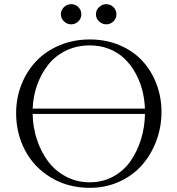

<svg xmlns="http://www.w3.org/2000/svg" viewBox="-20 -902 856 930"><path d="M58.1 -354Q58.1 -427.2 84 -492.7Q109.9 -558.1 156 -606.4Q202.1 -654.8 269.3 -682.9Q336.4 -710.9 415 -710.9Q493.2 -710.9 559.1 -683.1Q625 -655.3 669.2 -607.4Q713.4 -559.6 737.8 -495.6Q762.2 -431.6 762.2 -359.9Q762.2 -286.6 737.3 -220Q712.4 -153.3 668.2 -102.8Q624 -52.2 558.1 -22.2Q492.2 7.8 415 7.8Q309.1 7.8 226.8 -42Q144.5 -91.8 101.3 -173.8Q58.1 -255.9 58.1 -354ZM138.2 -350.1Q139.2 -286.1 158.4 -227.3Q177.7 -168.5 211.9 -121.8Q246.1 -75.2 298.8 -47.1Q351.6 -19 415 -19Q477.5 -19 528.8 -47.1Q580.1 -75.2 612.5 -122.1Q645 -168.9 663.1 -227.5Q681.2 -286.1 682.1 -350.1ZM138.2 -376H682.1Q680.2 -423.3 668.5 -467.5Q656.7 -511.7 634.5 -551Q612.3 -590.3 581.5 -619.4Q550.8 -648.4 508.1 -665.3Q465.3 -682.1 415 -682.1Q352.1 -682.1 300 -657Q248 -631.8 214.1 -589.1Q180.2 -546.4 160.4 -491.7Q140.6 -437 138.2 -376ZM325.2 -881.8Q345.2 -881.8 359.6 -867.4Q374 -853 374 -833Q374 -813 359.6 -798.6Q345.2 -784.2 325.2 -784.2Q304.7 -784.2 289.8 -798.6Q274.9 -813 274.9 -833Q274.9 -853 289.8 -867.4Q304.7 -881.8 325.2 -881.8ZM495.1 -881.8Q515.1 -881.8 529.5 -867.4Q543.9 -853 543.9 -833Q543.9 -813 529.5 -798.6Q515.1 -784.2 495.1 -784.2Q474.6 -784.2 459.7 -798.6Q444.8 -813 444.8 -833Q444.8 -853 459.7 -867.4Q474.6 -881.8 495.1 -881.8Z"/></svg>

Font: Dehuti
Style: Book
Weight: 400
Version: Version 1.2